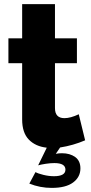

<svg xmlns="http://www.w3.org/2000/svg" viewBox="-20 -712 442 936"><path d="M232 204Q301 204 336.5 177.5Q372 151 372 109Q372 72 346.5 53.5Q321 35 282 35Q266 35 252 38L273 7Q337 -3 395 -28L364 -155Q324 -136 294 -136Q248 -136 248 -185V-404H355V-525H248V-692H88V-525H21V-404H88V-130Q88 -65 120.5 -31.5Q153 2 208 8L166 94Q180 90 203 86.5Q226 83 245 83Q299 83 299 115Q299 147 243 147Q218 147 191.5 140.5Q165 134 153 127L123 183Q175 204 232 204Z"/></svg>

Font: RT Raleway ExtraBold
Style: Regular
Weight: 400
Designer: Matt McInerney, Pablo Impallari, Rodrigo Fuenzalida — Edited by Milan Moffatt in April 2016
Foundry: Matt McInerney, Pablo Impallari, Rodrigo Fuenzalida — Edited by Milan Moffatt in April 2016
Version: Version 3.001